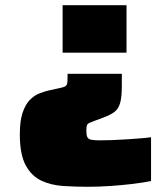

<svg xmlns="http://www.w3.org/2000/svg" viewBox="-20 -530 599 736"><path d="M316 186Q269 186 222.5 183Q176 180 138.5 162.5Q101 145 78.5 103.5Q56 62 56 -15Q56 -66 66.5 -97.5Q77 -129 94 -146.5Q111 -164 130 -171.5Q149 -179 166 -183L211 -193Q221 -195 227 -197.5Q233 -200 235.5 -204.5Q238 -209 238.5 -217Q239 -225 239 -238V-247H447V-202Q447 -160 441 -137Q435 -114 420 -102Q405 -90 378 -80L343 -67Q330 -62 323 -59Q316 -56 313.5 -50Q311 -44 311 -30Q311 -13 314.5 -5Q318 3 329 5.5Q340 8 363 8Q383 8 411 7Q439 6 468.5 4Q498 2 522.5 0Q547 -2 559 -4V164Q530 170 488.5 175Q447 180 402 183Q357 186 316 186ZM220 -328V-510H465V-328Z"/></svg>

Font: Saira Expanded Black
Style: Regular
Weight: 900
Width: 7
Designer: Hector Gatti with collaboration of the Omnibus-Type team
Foundry: Omnibus-Type
Version: Version 1.101